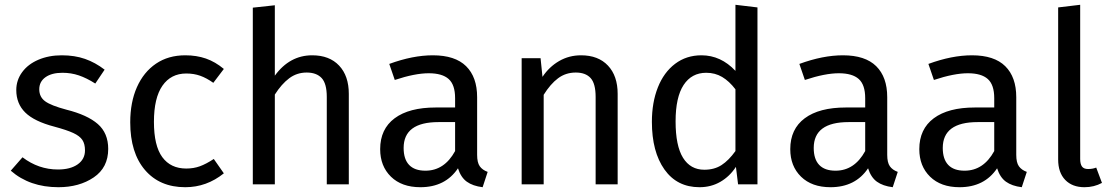

<svg xmlns="http://www.w3.org/2000/svg" viewBox="-20 -770 4648 802"><path d="M417 -479 378 -421Q342 -444 309.5 -455Q277 -466 241 -466Q196 -466 170 -447.5Q144 -429 144 -397Q144 -365 168.5 -347Q193 -329 257 -312Q345 -290 388.5 -252Q432 -214 432 -148Q432 -70 371.5 -29Q311 12 224 12Q104 12 25 -57L74 -113Q141 -62 222 -62Q274 -62 304.5 -83.5Q335 -105 335 -142Q335 -169 324 -185.5Q313 -202 286 -214.5Q259 -227 207 -241Q123 -263 85.5 -300Q48 -337 48 -394Q48 -435 72.5 -468.5Q97 -502 140.5 -520.5Q184 -539 238 -539Q292 -539 335 -524Q378 -509 417 -479Z M915 -482 871 -424Q843 -444 816.5 -453.5Q790 -463 758 -463Q694 -463 658.5 -412Q623 -361 623 -261Q623 -161 658 -113.5Q693 -66 758 -66Q789 -66 815 -75.5Q841 -85 873 -106L915 -46Q843 12 754 12Q647 12 585.5 -60Q524 -132 524 -259Q524 -343 552 -406Q580 -469 631.5 -504Q683 -539 754 -539Q801 -539 840 -525.5Q879 -512 915 -482Z M1437 -378V0H1345V-365Q1345 -421 1323.5 -444Q1302 -467 1261 -467Q1220 -467 1188 -443Q1156 -419 1128 -375V0H1036V-738L1128 -748V-454Q1190 -539 1284 -539Q1356 -539 1396.5 -496Q1437 -453 1437 -378Z M2017 -52 1996 12Q1955 7 1930 -11Q1905 -29 1893 -67Q1840 12 1736 12Q1658 12 1613 -32Q1568 -76 1568 -147Q1568 -231 1628.5 -276Q1689 -321 1800 -321H1881V-360Q1881 -416 1854 -440Q1827 -464 1771 -464Q1713 -464 1629 -436L1606 -503Q1704 -539 1788 -539Q1881 -539 1927 -493.5Q1973 -448 1973 -364V-123Q1973 -91 1984 -75.5Q1995 -60 2017 -52ZM1881 -139V-260H1812Q1666 -260 1666 -152Q1666 -105 1689 -81Q1712 -57 1757 -57Q1836 -57 1881 -139Z M2560 -378V0H2468V-365Q2468 -421 2447 -444Q2426 -467 2385 -467Q2343 -467 2311 -443Q2279 -419 2251 -374V0H2159V-527H2238L2246 -449Q2274 -491 2315.5 -515Q2357 -539 2407 -539Q2479 -539 2519.5 -496Q2560 -453 2560 -378Z M3144 -739V0H3063L3054 -73Q3028 -33 2989 -10.5Q2950 12 2902 12Q2808 12 2755.5 -62Q2703 -136 2703 -261Q2703 -342 2728 -405Q2753 -468 2800 -503.5Q2847 -539 2910 -539Q2991 -539 3052 -474V-750ZM3052 -139V-397Q3026 -431 2996.5 -448.5Q2967 -466 2930 -466Q2869 -466 2835.5 -415Q2802 -364 2802 -263Q2802 -161 2833 -111Q2864 -61 2922 -61Q2964 -61 2994 -80.5Q3024 -100 3052 -139Z M3730 -52 3709 12Q3668 7 3643 -11Q3618 -29 3606 -67Q3553 12 3449 12Q3371 12 3326 -32Q3281 -76 3281 -147Q3281 -231 3341.5 -276Q3402 -321 3513 -321H3594V-360Q3594 -416 3567 -440Q3540 -464 3484 -464Q3426 -464 3342 -436L3319 -503Q3417 -539 3501 -539Q3594 -539 3640 -493.5Q3686 -448 3686 -364V-123Q3686 -91 3697 -75.5Q3708 -60 3730 -52ZM3594 -139V-260H3525Q3379 -260 3379 -152Q3379 -105 3402 -81Q3425 -57 3470 -57Q3549 -57 3594 -139Z M4269 -52 4248 12Q4207 7 4182 -11Q4157 -29 4145 -67Q4092 12 3988 12Q3910 12 3865 -32Q3820 -76 3820 -147Q3820 -231 3880.5 -276Q3941 -321 4052 -321H4133V-360Q4133 -416 4106 -440Q4079 -464 4023 -464Q3965 -464 3881 -436L3858 -503Q3956 -539 4040 -539Q4133 -539 4179 -493.5Q4225 -448 4225 -364V-123Q4225 -91 4236 -75.5Q4247 -60 4269 -52ZM4133 -139V-260H4064Q3918 -260 3918 -152Q3918 -105 3941 -81Q3964 -57 4009 -57Q4088 -57 4133 -139Z M4400 -104V-739L4492 -750V-106Q4492 -85 4499.5 -74.5Q4507 -64 4525 -64Q4544 -64 4559 -70L4583 -6Q4550 12 4510 12Q4459 12 4429.5 -18.5Q4400 -49 4400 -104Z"/></svg>

Font: Statis Sans
Style: Regular
Weight: 400
Designer: bBox Type GmbH
Foundry: bBox Type GmbH
Version: Version 1.000